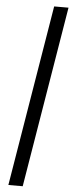

<svg xmlns="http://www.w3.org/2000/svg" viewBox="-73 -996 473 1263"><g transform="rotate(5 163.5 -364.0)"><path d="M326.2 -961.9 128.4 234.4H33.7L231.4 -961.9Z"/></g></svg>

Font: Inter 24pt Medium
Style: Italic
Weight: 500
Italic angle: -9.3988°
Designer: Rasmus Andersson
Foundry: rsms
Version: Version 4.001;git-66647c0bb